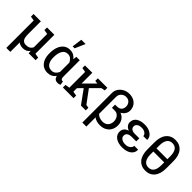

<svg xmlns="http://www.w3.org/2000/svg" viewBox="136 -1919 3250 3250"><g transform="rotate(45 1760.5 -294.5)"><path d="M111.8 203.1V-452.6L32.2 -466.3V-528.3H207.5V-224.6Q207.5 -132.3 234.4 -98.6Q261.2 -64.9 311 -64.9Q359.4 -64.9 389.2 -82.8Q418.9 -100.6 434.1 -135.3V-452.6L354.5 -466.3V-528.3H530.3V-75.2L609.9 -61.5V0H443.8L439.5 -53.2Q396 10.3 314.9 10.3Q245.6 10.3 207.5 -22.9V203.1Z M898.4 10.3Q834 10.3 787.8 -21.7Q741.7 -53.7 717.3 -110.8Q692.9 -168 692.9 -244.1V-254.4Q692.9 -339.4 717.3 -403.3Q741.7 -467.3 788.1 -502.7Q834.5 -538.1 899.4 -538.1Q948.2 -538.1 985.6 -518.8Q1022.9 -499.5 1048.8 -463.4L1057.1 -528.3H1138.7V-144.5Q1138.7 -103.5 1148.4 -87.9Q1158.2 -72.3 1175.8 -72.3Q1185.1 -72.3 1190.9 -75.2L1202.6 -6.3Q1188 3.4 1173.3 6.8Q1158.7 10.3 1140.6 10.3Q1106 10.3 1083.5 -8.1Q1061 -26.4 1050.8 -66.4Q998.5 10.3 898.4 10.3ZM922.9 -64.9Q965.3 -64.9 994.4 -87.4Q1023.4 -109.9 1042.5 -150.9V-375.5Q1022.9 -416 993.9 -439.2Q964.8 -462.4 923.8 -462.4Q855 -462.4 822 -404.3Q789.1 -346.2 789.1 -254.4V-244.1Q789.1 -163.6 821.8 -114.3Q854.5 -64.9 922.9 -64.9ZM887.2 -609.4 912.6 -792H1014.2L935.1 -609.4Z M1263.2 0V-61.5L1342.8 -75.2V-452.6L1263.2 -466.3V-528.3H1439V-271L1626 -457L1628.4 -460L1571.8 -466.3V-528.3H1799.3V-466.3L1731.4 -453.6L1582 -303.2L1752.4 -73.2L1811 -61.5V0H1695.3L1520 -241.2L1439 -159.7V-75.2L1518.6 -61.5V0Z M1915.5 187V-523.9Q1915.5 -578.1 1945.3 -622.8Q1975.1 -667.5 2024.9 -694.3Q2074.7 -721.2 2134.8 -721.2Q2198.2 -721.2 2245.6 -696.8Q2293 -672.4 2319.1 -628.9Q2345.2 -585.4 2345.2 -528.8Q2345.2 -484.4 2321 -447.3Q2296.9 -410.2 2254.4 -387.7Q2312.5 -366.2 2344.7 -318.4Q2377 -270.5 2377 -207.5Q2377 -139.6 2348.9 -90.8Q2320.8 -42 2270.8 -15.9Q2220.7 10.3 2154.8 10.3Q2114.7 10.3 2077.4 -0.5Q2040 -11.2 2011.7 -33.7V187ZM2145 -64.9Q2208 -64.9 2244.4 -104Q2280.8 -143.1 2280.8 -205.6Q2280.8 -242.2 2266.4 -273.7Q2252 -305.2 2225.3 -324.7Q2198.7 -344.2 2162.6 -344.2H2092.8V-419.9H2132.8Q2192.4 -419.9 2220.7 -449.5Q2249 -479 2249 -530.8Q2249 -577.1 2218.5 -611.3Q2188 -645.5 2134.8 -645.5Q2082.5 -645.5 2047.1 -610.6Q2011.7 -575.7 2011.7 -523.9V-118.2Q2033.2 -93.3 2067.6 -79.1Q2102.1 -64.9 2145 -64.9Z M2690.4 9.3Q2591.8 9.3 2530.5 -33Q2469.2 -75.2 2469.2 -148.9Q2469.2 -239.7 2567.4 -271.5Q2525.4 -288.6 2502 -318.4Q2478.5 -348.1 2478.5 -383.8Q2478.5 -457.5 2535.2 -497.3Q2591.8 -537.1 2690.4 -537.1Q2750 -537.1 2797.9 -517.6Q2845.7 -498 2873 -463.6Q2900.4 -429.2 2898.9 -383.8L2897.9 -380.9H2807.1Q2807.1 -415 2773.2 -439Q2739.3 -462.9 2690.4 -462.9Q2633.8 -462.9 2604.2 -439.7Q2574.7 -416.5 2574.7 -383.8Q2574.7 -347.7 2601.1 -326.9Q2627.4 -306.2 2683.6 -306.2H2786.1V-232.9H2683.6Q2565.9 -232.9 2565.9 -148.9Q2565.9 -113.3 2599.4 -88.9Q2632.8 -64.5 2690.4 -64.5Q2745.1 -64.5 2780.5 -91.8Q2815.9 -119.1 2815.9 -156.2H2906.7L2907.7 -153.3Q2909.2 -100.6 2879.9 -64.2Q2850.6 -27.8 2800.5 -9.3Q2750.5 9.3 2690.4 9.3Z M3242.2 10.3Q3137.7 10.3 3076.7 -62.5Q3015.6 -135.3 3015.6 -271V-439.5Q3015.6 -575.2 3076.2 -648.2Q3136.7 -721.2 3241.2 -721.2Q3346.2 -721.2 3407.2 -648.2Q3468.3 -575.2 3468.3 -439.5V-271Q3468.3 -134.8 3407.7 -62.3Q3347.2 10.3 3242.2 10.3ZM3111.8 -392.1H3372.1V-460Q3372.1 -645.5 3241.2 -645.5Q3178.2 -645.5 3145 -598.9Q3111.8 -552.2 3111.8 -460ZM3242.2 -64.9Q3372.1 -64.9 3372.1 -251.5V-316.4H3111.8V-251.5Q3111.8 -159.2 3145.5 -112.1Q3179.2 -64.9 3242.2 -64.9Z"/></g></svg>

Font: Roboto Slab
Style: Regular
Weight: 400
Designer: Google
Version: Version 2.000; ttfautohint (v1.8.1.43-b0c9)